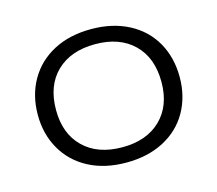

<svg xmlns="http://www.w3.org/2000/svg" viewBox="-79 -593 795 702"><g transform="rotate(-15 318.5 -242.5)"><path d="M50 -242Q50 -316 83 -373.5Q116 -431 176.5 -463Q237 -495 319 -495Q400 -495 461 -463Q522 -431 554.5 -373.5Q587 -316 587 -242Q587 -169 554.5 -111.5Q522 -54 461 -22Q400 10 319 10Q237 10 176.5 -22Q116 -54 83 -111.5Q50 -169 50 -242ZM518 -242Q518 -334 464.5 -386Q411 -438 319 -438Q226 -438 172.5 -386Q119 -334 119 -242Q119 -152 172.5 -100Q226 -48 319 -48Q411 -48 464.5 -100Q518 -152 518 -242Z"/></g></svg>

Font: Niramit Light
Style: Regular
Weight: 300
Designer: Katatrad Aksorn Co.,Ltd.
Foundry: Cadson Demak Co.,Ltd.
Version: Version 1.000; ttfautohint (v1.6)